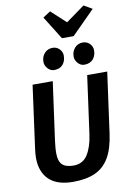

<svg xmlns="http://www.w3.org/2000/svg" viewBox="-128 -1330 947 1411"><g transform="rotate(-10 346.0 -624.0)"><path d="M300.5 8Q181 8 121 -49.8Q61 -107.5 60.5 -212Q60.5 -227 62 -246.2Q63.5 -265.5 67.5 -291.5L129.5 -747H280L220 -311.5Q217.5 -289.5 215.2 -267Q213 -244.5 213 -221Q213 -161 239.5 -135.2Q266 -109.5 323.5 -109.5Q393 -109.5 428.5 -165Q464 -220.5 477 -311L537 -747H686.5L624.5 -296Q609.5 -185 571 -119.5Q532 -52.5 465.8 -22.2Q399.5 8 300.5 8ZM305 -825.5Q278 -825.5 257.5 -848.2Q237 -871 237 -898Q237 -937 260.8 -962.8Q284.5 -988.5 320.5 -988.5Q351.5 -988.5 372 -967.2Q392.5 -946 392.5 -917.5Q392.5 -877.5 370.2 -851.5Q348 -825.5 305 -825.5ZM530 -825.5Q503.5 -825.5 483 -848Q462.5 -870.5 462.5 -898Q462.5 -936.5 486 -962.5Q509.5 -988.5 546 -988.5Q577 -988.5 597.8 -967.2Q618.5 -946 618.5 -917.5Q618.5 -878 595.8 -851.8Q573 -825.5 530 -825.5ZM401.5 -1046 293.5 -1219 349.5 -1255.5 459 -1154.5 599 -1255.5 661.5 -1219.5 488.5 -1046Z"/></g></svg>

Font: Merriweather Sans Italic
Style: Bold
Weight: 700
Italic angle: -7.5°
Designer: Eben Sorkin
Foundry: Eben Sorkin
Version: Version 1.008; ttfautohint (v1.7.19-72a1) -l 8 -r 50 -G 200 